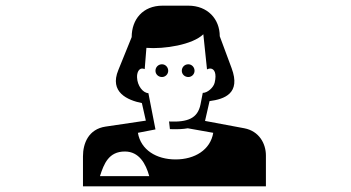

<svg xmlns="http://www.w3.org/2000/svg" viewBox="-20 -717 1240 678"><path d="M333 -95C347 -139 364 -182 421 -182C471 -182 495 -139 507 -95ZM580 -261C607 -260 627 -261 643 -264L733 -248C723 -188 668 -154 600 -154C532 -154 477 -188 467 -248L529 -260L504 -388C484 -389 465 -415 464 -443C463 -460 470 -475 482 -475C485 -475 488 -474 491 -473L497 -548C560 -543 660 -559 698 -596L711 -472C715 -474 719 -475 722 -475C737 -475 746 -458 738 -425C734 -408 713 -389 696 -389L688 -348C678 -299 643 -285 577 -288ZM529 -467C529 -455 539 -445 552 -445C564 -445 574 -455 574 -467C574 -480 564 -490 552 -490C539 -490 529 -480 529 -467ZM919 -168C919 -210 895 -254 843 -264L704 -290L720 -360C773 -367 831 -387 798 -476L756 -589C756 -650 713 -697 645 -697H554C484 -697 445 -648 445 -586L398 -470C365 -391 431 -363 481 -353L495 -291L353 -270C292 -261 273 -210 273 -165V-59H919ZM622 -467C622 -455 632 -445 645 -445C657 -445 667 -455 667 -467C667 -480 657 -490 645 -490C632 -490 622 -480 622 -467Z"/></svg>

Font: CryptoKit_GRILLE 1.4
Style: Regular
Weight: 400
Monospace: yes
Designer: Oceane Juvin
Foundry: http://www.head-geneve.ch
Version: Version 1.004